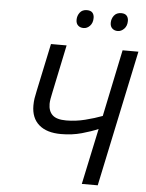

<svg xmlns="http://www.w3.org/2000/svg" viewBox="-60 -955 762 1003"><g transform="rotate(5 321.0 -453.5)"><path d="M407.2 0 469.7 -293.5Q435.1 -278.3 384.8 -264.2Q334.5 -250 275.9 -250Q200.7 -250 160.2 -285.4Q119.6 -320.8 119.6 -386.2Q119.6 -406.2 122.3 -423.8Q125 -441.4 129.9 -462.9L183.1 -713.9H265.1L212.9 -464.8Q208.5 -445.3 205.8 -429.2Q203.1 -413.1 203.1 -402.3Q203.1 -363.8 224.9 -343.5Q246.6 -323.2 296.4 -323.2Q346.7 -323.2 396 -335.7Q445.3 -348.1 485.4 -363.3L558.6 -713.9H641.6L490.7 0ZM523.9 -812Q506.8 -812 495.6 -822.3Q484.4 -832.5 484.4 -851.6Q484.4 -873 497.3 -889.9Q510.3 -906.7 535.2 -906.7Q554.2 -906.7 563.5 -896.5Q572.8 -886.2 572.8 -869.1Q572.8 -842.8 557.6 -827.4Q542.5 -812 523.9 -812ZM345.2 -812Q327.1 -812 316.2 -822.3Q305.2 -832.5 305.2 -851.6Q305.2 -873 317.9 -889.9Q330.6 -906.7 355 -906.7Q375 -906.7 384 -896.5Q393.1 -886.2 393.1 -869.1Q393.1 -842.8 378.4 -827.4Q363.8 -812 345.2 -812Z"/></g></svg>

Font: Open Sans
Style: Italic
Weight: 400
Italic angle: -12°
Designer: Monotype Design Team
Foundry: Monotype Imaging Inc.
Version: Version 3.000; ttfautohint (v1.8.4)